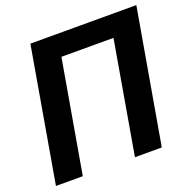

<svg xmlns="http://www.w3.org/2000/svg" viewBox="-126 -834 949 958"><g transform="rotate(-20 348.5 -355.5)"><path d="M696.8 -710.9 573.2 0H430.7L533.7 -596.2H257.3L153.8 0H11.2L134.3 -710.9Z"/></g></svg>

Font: Roboto
Style: Bold Italic
Weight: 700
Italic angle: -12°
Designer: Christian Robertson
Foundry: Google
Version: Version 3.0